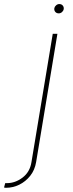

<svg xmlns="http://www.w3.org/2000/svg" viewBox="-112 -710 354 935"><path d="M144.9 -545.5H167.6L63.9 79.5Q57.5 117.9 35.3 146Q13.1 174 -17.9 189.3Q-49 204.5 -82.4 204.5Q-88.1 204.5 -92.3 203.1L-86.6 181.8H-78.1Q-37.6 181.8 -2 154.7Q33.7 127.5 41.2 79.5ZM174 -644.9Q163.4 -644.9 157.1 -652.3Q150.9 -659.8 152.7 -670.5Q154.1 -677.9 161.2 -684.1Q168.3 -690.3 176.8 -690.3Q187.5 -690.3 193.7 -682.9Q199.9 -675.4 198.2 -664.8Q196.7 -657 189.6 -650.9Q182.5 -644.9 174 -644.9Z"/></svg>

Font: Inter Thin  BETA
Style: Italic
Weight: 100
Italic angle: -9.39999°
Designer: Rasmus Andersson
Foundry: rsms
Version: Version 3.011;git-f93a4a705